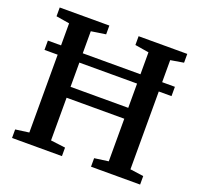

<svg xmlns="http://www.w3.org/2000/svg" viewBox="-128 -885 1068 1027"><g transform="rotate(20 406.0 -371.5)"><path d="M118.5 -59V-680.5L42.5 -693V-743H325V-693L242 -680.5V-364H570.5V-680L491.5 -693V-743H768.5V-693L694 -680.5V-59L770.5 -48.5V0H491V-48.5L570.5 -59.5V-302H242V-59L325.5 -48.5V0H41.5V-48.5ZM766.5 -555V-502H43.5V-555Z"/></g></svg>

Font: Merriweather 36pt SemiBold
Style: Regular
Weight: 600
Version: Version 2.100